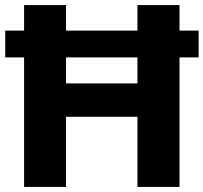

<svg xmlns="http://www.w3.org/2000/svg" viewBox="-24 -733 798 753"><path d="M515 0Q515 -57.5 515 -111.5Q515 -165.5 515 -232.5V-474.5Q515 -543.5 515 -599Q515 -654.5 515 -713H680Q680 -673.5 680 -636.5Q680 -599.5 680 -560Q680 -520.5 680 -474.5V-232.5Q680 -165.5 680 -111.5Q680 -57.5 680 0ZM70.5 0Q70.5 -57.5 70.5 -111.5Q70.5 -165.5 70.5 -232.5V-474.5Q70.5 -520.5 70.5 -560Q70.5 -599.5 70.5 -636.5Q70.5 -673.5 70.5 -713H235Q235 -654.5 235 -599Q235 -543.5 235 -474.5V-232.5Q235 -165.5 235 -111.5Q235 -57.5 235 0ZM190 -275V-406H563.5V-275ZM-3.5 -508V-613Q50.5 -613 101.2 -613Q152 -613 196.5 -613H555Q599.5 -613 650 -613Q700.5 -613 755 -613V-508Q700.5 -508 650 -508Q599.5 -508 555 -508H196.5Q152 -508 101.2 -508Q50.5 -508 -3.5 -508Z"/></svg>

Font: Commissioner Thin
Style: Bold
Weight: 700
Version: Version 1.001;gftools[0.9.23]